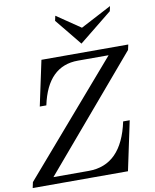

<svg xmlns="http://www.w3.org/2000/svg" viewBox="-128 -1050 910 1127"><g transform="rotate(-10 326.5 -486.5)"><path d="M542 0H-25.9L-18.6 -34.2L548.3 -690.4H365.7Q185.1 -690.4 137.2 -463.9H98.1L155.3 -732.4H672.9L666 -701.2L105 -42H315.9Q511.7 -42 564.9 -293H604ZM403.3 -785.2 273.9 -943.8 280.3 -973.1 422.4 -876.5 606.4 -973.1 600.1 -943.8Z"/></g></svg>

Font: Munson
Style: Italic
Weight: 400
Italic angle: -12°
Designer: Paul James MIller
Foundry: High-Logic / Made with FontCreator
Version: Version 2.10;May 5, 2019;FontCreator 11.5.0.2430 64-bit